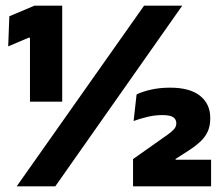

<svg xmlns="http://www.w3.org/2000/svg" viewBox="-20 -659 780 679"><path d="M86 -299.5V-525.5H81L9 -495L13 -601.5L102 -639H200V-299.5ZM39 0 489.5 -639H624.5L175.5 0ZM450.5 0V-96.5L542 -161Q560 -174 573.8 -183.5Q587.5 -193 595.5 -202.2Q603.5 -211.5 603.5 -222.5V-223.5Q603.5 -236.5 593 -244.2Q582.5 -252 553 -252Q527 -252 499.5 -245.2Q472 -238.5 452.5 -231L463 -325Q483 -335 514 -342Q545 -349 581.5 -349Q651.5 -349 687.5 -320.2Q723.5 -291.5 723.5 -242.5V-239Q723.5 -215 715.5 -196Q707.5 -177 690.8 -160.5Q674 -144 647 -126.5L601 -97V-80L545.5 -94H726.5V0Z"/></svg>

Font: Anek Gurmukhi ExtraBold
Style: Regular
Weight: 800
Designer: Sarang Kulkarni (Gurmukhi), Yesha Goshar (Latin)
Foundry: Ek Type
Version: Version 1.003